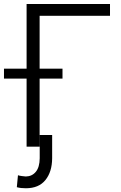

<svg xmlns="http://www.w3.org/2000/svg" viewBox="-55 -748 617 979"><path d="M505.9 -727.5V-667.5H147V0H80.6V-727.5ZM-34.7 -347.2V-397.9H263.7V-347.2ZM147.5 -59.6H210.9V59.1Q210.4 128.4 176.5 170.2Q142.6 211.9 77.1 211.9Q64 211.9 53 210.7Q42 209.5 30.8 206.5L36.6 145.5Q42.5 147.9 56.2 149.7Q69.8 151.4 76.7 151.9Q108.4 151.4 127.7 127.9Q147 104.5 147.5 59.1Z"/></svg>

Font: Inter Tight Light
Style: Regular
Weight: 300
Designer: Rasmus Andersson
Foundry: rsms
Version: Version 3.004